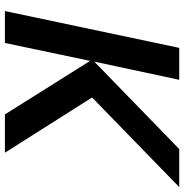

<svg xmlns="http://www.w3.org/2000/svg" viewBox="-4 -746 750 782"><g transform="rotate(90 371.0 -355.0)"><path d="M25 0H155L228 -347L446 0H602L377 -355L742 -710H587L231 -364L305 -710H175Z"/></g></svg>

Font: Geist SemiBold
Style: Italic
Weight: 600
Italic angle: -12°
Designer: Basement.studio, Andrés Briganti, Mateo Zaragoza
Foundry: Basement.studio, Vercel, Andrés Briganti, Guido Ferreyra, Mateo Zaragoza
Version: Version 1.500